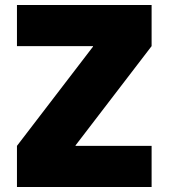

<svg xmlns="http://www.w3.org/2000/svg" viewBox="-20 -750 676 770"><path d="M48 -165 353 -563V-565H48V-730H588V-565L283 -167V-165H588V0H48Z"/></svg>

Font: Enso Black
Style: Regular
Weight: 900
Designer: Coji Morishita
Foundry: UNDERFOREST DESIGN
Version: Version 1.000